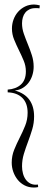

<svg xmlns="http://www.w3.org/2000/svg" viewBox="-20 -775 211 855"><path d="M157.2 -751 155.8 -737.8Q151.4 -738.8 147 -738.8Q142.6 -738.8 138.2 -738.8Q122.6 -738.8 111.3 -733.4Q100.1 -728 92.8 -719Q85.4 -710 81.8 -697.5Q78.1 -685.1 78.1 -670.9Q78.1 -647.5 86.2 -624.5Q94.2 -601.6 104 -577.9Q113.8 -554.2 121.8 -529.3Q129.9 -504.4 129.9 -478Q129.9 -459 124.3 -440.7Q118.7 -422.4 108.2 -408Q97.7 -393.6 82 -383.8Q66.4 -374 45.9 -372.1Q89.8 -359.9 110.8 -330.6Q131.8 -301.3 131.8 -256.8Q131.8 -226.6 123.5 -199Q115.2 -171.4 105 -144.3Q94.7 -117.2 86.4 -90.1Q78.1 -63 78.1 -34.2Q78.1 -18.1 82.3 -2.4Q86.4 13.2 95 24.9Q103.5 36.6 116.9 43Q130.4 49.3 148.9 46.9L149.9 58.1Q145.5 59.1 140.9 59.6Q136.2 60.1 130.9 60.1Q108.4 60.1 90.1 50.8Q71.8 41.5 59.1 25.9Q46.4 10.3 39.3 -9.5Q32.2 -29.3 32.2 -50.8Q32.2 -81.1 43.2 -108.2Q54.2 -135.3 67.6 -161.6Q81.1 -188 92 -215.1Q103 -242.2 103 -272.9Q103 -315.4 79.6 -338.9Q56.2 -362.3 14.2 -363.8V-376Q50.8 -378.4 73 -398.4Q95.2 -418.5 95.2 -457Q95.2 -481.9 85.4 -505.1Q75.7 -528.3 64.2 -551.5Q52.7 -574.7 43 -598.4Q33.2 -622.1 33.2 -647.9Q33.2 -668.9 40.3 -688.2Q47.4 -707.5 60.5 -722.4Q73.7 -737.3 91.8 -746.1Q109.9 -754.9 131.8 -754.9Q138.2 -754.9 144.5 -753.7Q150.9 -752.4 157.2 -751Z"/></svg>

Font: Bigelow Rules
Style: Regular
Weight: 400
Designer: Astigmatic (AOETI)
Foundry: Astigmatic (AOETI)
Version: Version 1.001